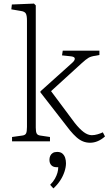

<svg xmlns="http://www.w3.org/2000/svg" viewBox="-20 -786 608 1068"><path d="M481 8Q460 8 441.5 0.5Q423 -7 405.5 -22.5Q388 -38 369 -61L205 -272V-278L381 -436Q397 -450 396 -460.5Q395 -471 372 -473L325 -478L329 -504H533V-480L512 -476Q487 -473 472.5 -464.5Q458 -456 434 -434L264 -279L396 -102Q423 -68 446 -51Q469 -34 491 -34Q506 -34 523 -39Q540 -44 552 -50L564 -27Q545 -10 524 -1Q503 8 481 8ZM47 0V-24L104 -32Q120 -34 125 -44Q130 -54 130 -80V-672Q130 -700 123.5 -711Q117 -722 96 -725L43 -734L46 -761L169 -766L179 -756V-76Q179 -53 184 -43.5Q189 -34 204 -32L258 -24V0ZM277 262 259 242Q276 225 285.5 208Q295 191 299.5 175Q304 159 304 144H294Q276 144 265.5 133Q255 122 255 103Q255 91 259.5 81Q264 71 273.5 65Q283 59 298 59Q317 59 327.5 68.5Q338 78 342.5 92Q347 106 347 122Q347 144 338.5 169.5Q330 195 314.5 218.5Q299 242 277 262Z"/></svg>

Font: Literata 18pt ExtraLight
Style: Regular
Weight: 250
Designer: Latin by Veronika Burian and Jose Scaglione. Greek by Irene Vlachou. Cyrillic by Vera Evstafieva.
Foundry: TypeTogether
Version: Version 3.103;gftools[0.9.29]